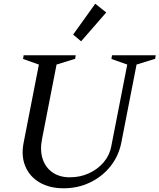

<svg xmlns="http://www.w3.org/2000/svg" viewBox="-20 -997 857 1032"><path d="M107 -230 189 -650 104 -680 107 -700H387L384 -681L284 -650L206 -250Q194 -190 209 -143.5Q224 -97 262 -70.5Q300 -44 355 -44Q411 -44 458 -65.5Q505 -87 537 -124.5Q569 -162 578 -210L664 -650L579 -680L582 -700H817L814 -681L714 -650L632 -230Q618 -159 574 -103.5Q530 -48 464.5 -16.5Q399 15 322 15Q246 15 192.5 -16.5Q139 -48 116 -103.5Q93 -159 107 -230ZM416 -775 373 -811 492 -977 551 -930Z"/></svg>

Font: Wittgenstein-Italic Regular
Style: Italic
Weight: 400
Italic angle: -11°
Designer: Jörg Drees
Foundry: Jörg Drees
Version: Version 1.000; ttfautohint (v1.8.4.7-5d5b)